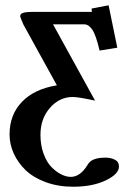

<svg xmlns="http://www.w3.org/2000/svg" viewBox="-20 -478 513 725"><path d="M328.1 -433.1Q326.2 -433.1 326.2 -439.9V-445.8L390.1 -458L422.9 -297.9L356 -287.1Q342.3 -346.2 328.4 -366.2Q314.5 -386.2 297.9 -386.2H180.2Q214.8 -322.8 338.9 -98.1Q274.9 -111.8 254.9 -111.8Q204.6 -111.8 168.7 -70.8Q132.8 -29.8 132.8 30.8Q132.8 70.8 144.8 103Q156.7 135.3 174.8 153.3Q192.9 171.4 211.7 180.7Q230.5 189.9 247.1 189.9Q282.2 189.9 309.1 147Q312.5 140.1 319.8 132.8Q337.9 117.2 377.9 117.2Q398.4 117.2 413.8 125Q429.2 132.8 429.2 150.9Q429.2 179.2 379.4 203.1Q329.6 227.1 255.9 227.1Q199.7 227.1 153.1 210Q106.4 192.9 77.1 164.8Q47.9 136.7 32 101.8Q16.1 66.9 16.1 29.8Q16.1 -44.9 63 -93.5Q109.9 -142.1 194.8 -155.8Q173.8 -193.8 131.3 -271Q88.9 -348.1 67.9 -386.2Q56.2 -414.1 56.2 -416Q56.2 -428.7 74.2 -431.2Q87.9 -433.1 101.1 -433.1Z"/></svg>

Font: Common Serif
Style: Bold
Weight: 700
Designer: Philipp H. Poll, Khaled Hosny
Foundry: Stefan Peev, Context Ltd.
Version: Version 1.026